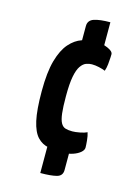

<svg xmlns="http://www.w3.org/2000/svg" viewBox="-113 -675 626 863"><g transform="rotate(15 200.0 -243.0)"><path d="M240 10Q200 10 169 4.5Q138 -1 116.5 -24Q95 -47 84 -96Q73 -145 73 -232Q73 -321 88.5 -375.5Q104 -430 130 -459.5Q156 -489 187.5 -499.5Q219 -510 250 -510Q280 -510 306.5 -498.5Q333 -487 333 -473Q333 -472 332.5 -458Q332 -444 330 -426Q328 -408 323 -394Q311 -399 293.5 -403Q276 -407 260 -407Q247 -407 233.5 -402Q220 -397 208.5 -380.5Q197 -364 190.5 -330.5Q184 -297 184 -239Q184 -188 187.5 -159Q191 -130 199 -115.5Q207 -101 220 -97Q233 -93 252 -93Q266 -93 287 -97Q308 -101 320 -107Q325 -92 327 -70.5Q329 -49 329 -38Q329 -26 316 -15Q303 -4 282.5 3Q262 10 240 10ZM162 125V-19H264V84Q264 111 238 118Q212 125 162 125ZM189 -493V-566Q189 -593 215.5 -602Q242 -611 291 -611V-493Z"/></g></svg>

Font: Yanone Kaffeesatz
Style: Bold
Weight: 700
Designer: Yanone (Cyrillic: Daniel Pouzeot, Huerta Tipografica, and Cyreal)
Foundry: Yanone
Version: Version 2.003